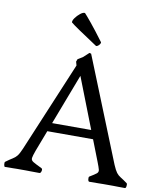

<svg xmlns="http://www.w3.org/2000/svg" viewBox="-117 -1117 992 1201"><g transform="rotate(10 379.0 -516.5)"><path d="M395 -793 406 -790 671 -131Q685 -98 696 -83.5Q707 -69 723 -59.5Q739 -50 765 -31Q770 -27 768 -13Q766 1 760 1Q724 1 710 0.5Q696 0 685 0H621Q608 0 592 0.5Q576 1 534 1Q527 1 525 -13Q523 -27 528 -31Q560 -50 571.5 -59.5Q583 -69 579.5 -83.5Q576 -98 563 -131L349 -680L329 -700L322 -725L328 -741L359 -760ZM169 -131Q157 -98 155 -83.5Q153 -69 168.5 -59.5Q184 -50 224 -31Q232 -27 228.5 -13Q225 1 217 1Q181 1 160.5 0.5Q140 0 128 0Q116 0 104 0H73Q62 0 48 0.5Q34 1 -2 1Q-7 1 -9 -13Q-11 -27 -6 -31Q20 -50 36 -59.5Q52 -69 63.5 -83Q75 -97 89 -130L349 -750L409 -760ZM184 -320H574V-265H184ZM426 -844Q356 -890 310.5 -921Q265 -952 254 -962Q252 -973 264.5 -990.5Q277 -1008 294.5 -1022Q312 -1036 324 -1034Q334 -1024 369 -981.5Q404 -939 453 -873Q457 -869 452 -860.5Q447 -852 439 -846.5Q431 -841 426 -844Z"/></g></svg>

Font: Anvers
Style: Regular
Weight: 400
Designer: Ishtar van Looy
Version: Version 1.000